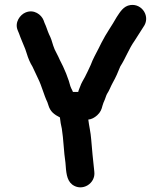

<svg xmlns="http://www.w3.org/2000/svg" viewBox="-20 -719 677 798"><path d="M522 -698C493 -694 479 -669 465 -648C445 -612 421 -580 402 -542L390 -518C379 -496 366 -474 357 -449C349 -432 341 -414 333 -399C326 -386 318 -374 313 -359L309 -349C308 -346 306 -342 305 -337H283C282 -339 282 -341 281 -342C273 -357 271 -364 266 -383C258 -406 252 -422 242 -443L229 -469C224 -480 220 -489 215 -498L207 -514L201 -530C197 -545 191 -563 184 -576C176 -594 174 -605 165 -624L161 -635C152 -658 121 -682 86 -667C64 -658 39 -626 54 -592L59 -580C67 -557 76 -538 85 -515L91 -497C97 -477 105 -458 115 -442C122 -427 130 -410 138 -393C154 -361 162 -325 177 -294L181 -282C189 -255 205 -243 229 -231C231 -214 233 -200 237 -184C244 -141 245 -88 252 -43C255 -5 256 29 280 48C321 79 378 44 372 -5L371 -15C367 -54 362 -97 359 -140C357 -169 350 -196 347 -222C360 -223 373 -230 384 -240C398 -253 402 -264 406 -280L410 -292L416 -306C419 -313 421 -322 425 -329C435 -344 440 -360 449 -376C460 -395 472 -422 480 -443C502 -477 516 -517 539 -549C552 -569 564 -588 576 -607C607 -649 571 -705 522 -698Z"/></svg>

Font: Electronic
Style: UltHv
Weight: 900
Version: Version 1.011